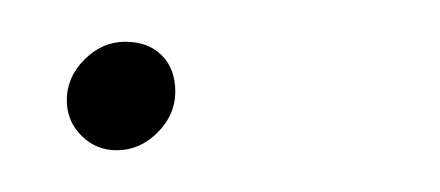

<svg xmlns="http://www.w3.org/2000/svg" viewBox="-20 -65 211 92"><path d="M64 -21Q64 -10 55.5 -1.5Q47 7 36 7Q26 7 19 0Q12 -7 12 -17Q12 -28 20.5 -36.5Q29 -45 40 -45Q51 -45 57.5 -38.5Q64 -32 64 -21Z"/></svg>

Font: TypoPRO Montserrat Alternates
Style: Italic
Weight: 250
Italic angle: -11.3°
Designer: Julieta Ulanovsky
Foundry: Julieta Ulanovsky
Version: Version 6.001